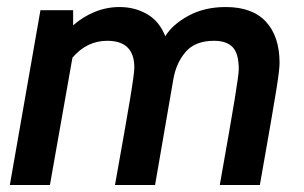

<svg xmlns="http://www.w3.org/2000/svg" viewBox="-20 -526 865 546"><path d="M95 -497H188V-454Q215 -478 249 -492Q283 -506 320 -506Q363 -506 398 -486Q433 -466 450 -423Q471 -457 516.5 -481.5Q562 -506 622 -506Q698 -506 736.5 -464Q775 -422 775 -347Q775 -328 766 -271.5Q757 -215 719 0H605Q636 -174 647.5 -244.5Q659 -315 659 -329Q659 -374 641.5 -392Q624 -410 589 -410Q535 -410 508 -378.5Q481 -347 473 -301L421 0H307Q337 -167 349.5 -242Q362 -317 362 -334Q362 -410 285 -410Q227 -410 186 -362L122 0H8Z"/></svg>

Font: Cabin SemiBold
Style: Italic
Weight: 600
Italic angle: -7°
Designer: Pablo Impallari
Foundry: Pablo Impallari. http://www.impallari.com Igino Marini. http://www.ikern.com
Version: Version 2.200